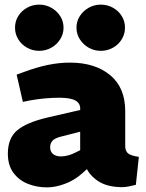

<svg xmlns="http://www.w3.org/2000/svg" viewBox="-20 -802 631 831"><path d="M183 9Q140 9 101.5 -6Q63 -21 38.5 -53.5Q14 -86 14 -137Q14 -204 54.5 -238Q95 -272 184 -293L327 -326V-328Q329 -353 308 -366Q287 -379 237 -379Q206 -379 173.5 -376Q141 -373 108 -367L79 -361L52 -479L88 -492Q136 -510 185 -520.5Q234 -531 283 -531Q391 -531 456.5 -477Q522 -423 522 -321V-170Q522 -148 534.5 -138Q547 -128 581 -123L568 -2Q553 2 537 5Q521 8 510 8Q450 8 412.5 -13.5Q375 -35 356 -70L335 -51Q301 -21 260 -6Q219 9 183 9ZM244 -125Q258 -125 275 -129.5Q292 -134 309 -143L327 -152V-232L241 -210Q215 -203 206 -191.5Q197 -180 197 -165Q197 -145 210 -135Q223 -125 244 -125ZM150 -582Q121 -582 97 -595.5Q73 -609 59 -632Q45 -655 45 -682Q45 -710 59 -732.5Q73 -755 97 -768.5Q121 -782 150 -782Q178 -782 202 -768.5Q226 -755 240.5 -732.5Q255 -710 255 -682Q255 -655 240.5 -632Q226 -609 202 -595.5Q178 -582 150 -582ZM416 -582Q388 -582 364 -595.5Q340 -609 325.5 -632Q311 -655 311 -682Q311 -710 325.5 -732.5Q340 -755 364 -768.5Q388 -782 416 -782Q445 -782 469 -768.5Q493 -755 507 -732.5Q521 -710 521 -682Q521 -655 507 -632Q493 -609 469 -595.5Q445 -582 416 -582Z"/></svg>

Font: REM Medium ExtraBold
Style: Regular
Weight: 800
Version: Version 1.005;gftools[0.9.28]